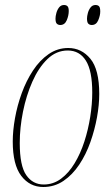

<svg xmlns="http://www.w3.org/2000/svg" viewBox="-20 -738 448 768"><path d="M153 10Q99 10 65 -34.5Q31 -79 31 -172Q31 -215 40 -265.5Q49 -316 67 -365.5Q85 -415 112 -456Q139 -497 174.5 -521.5Q210 -546 253 -546Q306 -546 341.5 -503Q377 -460 377 -362Q377 -319 368 -269Q359 -219 341.5 -169.5Q324 -120 297 -79.5Q270 -39 234 -14.5Q198 10 153 10ZM155 0Q193 0 224 -23Q255 -46 278.5 -85Q302 -124 317.5 -172Q333 -220 341 -271Q349 -322 349 -368Q349 -455 323.5 -495.5Q298 -536 251 -536Q205 -536 169.5 -501.5Q134 -467 109.5 -411.5Q85 -356 72 -291.5Q59 -227 59 -166Q59 -75 85 -37.5Q111 0 155 0ZM347 -638Q339 -638 333.5 -643Q328 -648 328 -664Q328 -673 331.5 -686Q335 -699 342.5 -708.5Q350 -718 362 -718Q371 -718 376 -713Q381 -708 381 -692Q381 -676 373 -657Q365 -638 347 -638ZM221 -638Q213 -638 207.5 -643Q202 -648 202 -664Q202 -673 205.5 -686Q209 -699 216.5 -708.5Q224 -718 236 -718Q245 -718 250 -713Q255 -708 255 -694Q255 -676 247 -657Q239 -638 221 -638Z"/></svg>

Font: Noto Serif Display ExtraCondensed Thin
Style: Italic
Weight: 100
Width: 2
Italic angle: -12°
Designer: Monotype Design Team
Foundry: Monotype Imaging Inc.
Version: Version 2.009